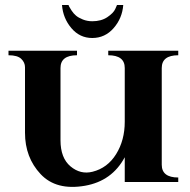

<svg xmlns="http://www.w3.org/2000/svg" viewBox="-20 -728 762 768"><path d="M288 -525V-507Q222 -507 222 -456V-167Q222 -96 262 -62.5Q302 -29 350 -41Q410 -56 444.5 -111.5Q479 -167 479 -241V-456Q479 -507 413 -507V-525H693V-507Q627 -507 627 -456V-69Q627 -18 693 -18V0H479V-99Q428 -4 320 15Q205 35 142.5 -31.5Q80 -98 80 -197V-459Q80 -478 65 -492.5Q50 -507 14 -507V-525ZM448 -708H473Q469 -655 434.5 -615.5Q400 -576 349 -576Q299 -576 265.5 -615.5Q232 -655 228 -708H254Q255 -705 257 -701Q259 -697 266.5 -685.5Q274 -674 284 -665.5Q294 -657 311.5 -650Q329 -643 349 -643Q385 -643 409.5 -659.5Q434 -676 441 -692Z"/></svg>

Font: Uncial Antiqua
Style: Regular
Weight: 400
Designer: Astigmatic (AOETI)
Foundry: Astigmatic (AOETI)
Version: Version 1.000